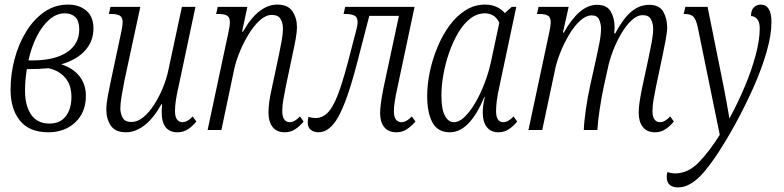

<svg xmlns="http://www.w3.org/2000/svg" viewBox="-20 -566 3412 836"><path d="M190 10Q108 10 67 -40.5Q26 -91 26 -175Q26 -243 43.5 -309Q61 -375 94 -428.5Q127 -482 173 -514Q219 -546 276 -546Q325 -546 356 -519.5Q387 -493 387 -442Q387 -387 351 -346.5Q315 -306 247 -286Q299 -269 326.5 -233.5Q354 -198 354 -149Q354 -77 308 -33.5Q262 10 190 10ZM262 -508Q226 -508 194.5 -480.5Q163 -453 139.5 -406Q116 -359 104 -303H122Q218 -303 271.5 -338.5Q325 -374 325 -438Q325 -475 308 -491.5Q291 -508 262 -508ZM196 -28Q242 -28 266.5 -60Q291 -92 291 -144Q291 -196 264 -227.5Q237 -259 191 -269Q171 -267 148.5 -266Q126 -265 97 -265Q92 -235 90.5 -212Q89 -189 89 -170Q89 -106 115.5 -67Q142 -28 196 -28Z M529 10Q482 10 462.5 -19Q443 -48 443 -88Q443 -113 449 -145.5Q455 -178 461 -206L508 -427Q514 -455 514 -469Q514 -491 501.5 -498Q489 -505 467 -505H454L461 -536H591L522 -216Q515 -179 509.5 -147.5Q504 -116 504 -93Q504 -74 513.5 -54.5Q523 -35 552 -35Q579 -35 604 -55.5Q629 -76 651 -110Q673 -144 689.5 -184.5Q706 -225 714 -265L772 -536H831L757 -187Q750 -157 746 -131Q742 -105 742 -83Q742 -57 751 -45.5Q760 -34 774 -34Q796 -34 819 -59L835 -37Q820 -18 799.5 -4Q779 10 753 10Q684 10 684 -78Q684 -85 684.5 -94.5Q685 -104 686 -112H683Q647 -49 608 -19.5Q569 10 529 10Z M1220 10Q1185 10 1167 -13Q1149 -36 1149 -75Q1149 -95 1152 -120Q1155 -145 1164 -184L1193 -320Q1201 -359 1206.5 -388.5Q1212 -418 1212 -442Q1212 -464 1202 -482.5Q1192 -501 1163 -501Q1138 -501 1112.5 -478.5Q1087 -456 1064.5 -420Q1042 -384 1025 -343Q1008 -302 1000 -266L944 0H884L975 -427Q981 -454 981 -469Q981 -491 968.5 -498Q956 -505 934 -505H921L928 -536H1057L1034 -428H1038Q1072 -488 1109.5 -517Q1147 -546 1187 -546Q1234 -546 1253.5 -516.5Q1273 -487 1273 -448Q1273 -427 1267.5 -396.5Q1262 -366 1254 -330L1224 -187Q1218 -157 1213.5 -131Q1209 -105 1209 -83Q1209 -57 1218 -45.5Q1227 -34 1241 -34Q1263 -34 1286 -59L1302 -37Q1287 -18 1266.5 -4Q1246 10 1220 10Z M1367 10Q1347 10 1333.5 -0.5Q1320 -11 1320 -32Q1320 -43 1323 -57Q1340 -52 1354 -52Q1383 -52 1406 -74.5Q1429 -97 1449.5 -149.5Q1470 -202 1494 -292L1531 -434Q1537 -456 1537 -470Q1537 -492 1522.5 -498.5Q1508 -505 1487 -505H1476L1483 -536H1785L1711 -187Q1704 -156 1699.5 -128.5Q1695 -101 1695 -81Q1695 -57 1704 -45.5Q1713 -34 1728 -34Q1750 -34 1773 -59L1789 -37Q1773 -18 1752.5 -4Q1732 10 1707 10Q1671 10 1653 -12.5Q1635 -35 1635 -73Q1635 -90 1638.5 -117Q1642 -144 1650 -184L1717 -497H1588L1533 -285Q1492 -128 1454 -59Q1416 10 1367 10Z M1939 10Q1886 10 1863 -32.5Q1840 -75 1840 -148Q1840 -198 1851.5 -253Q1863 -308 1884.5 -360Q1906 -412 1936.5 -454Q1967 -496 2006.5 -521Q2046 -546 2092 -546Q2121 -546 2143 -535.5Q2165 -525 2178 -509L2208 -536H2228L2154 -187Q2147 -156 2143.5 -130.5Q2140 -105 2140 -83Q2140 -34 2171 -34Q2193 -34 2216 -59L2232 -37Q2217 -18 2196.5 -4Q2176 10 2150 10Q2117 10 2099.5 -13Q2082 -36 2082 -75Q2082 -91 2084 -106.5Q2086 -122 2091 -144H2089Q2025 10 1939 10ZM1956 -34Q1979 -34 2003 -57Q2027 -80 2049.5 -118.5Q2072 -157 2090 -204Q2108 -251 2118 -298L2154 -467Q2143 -490 2126.5 -499Q2110 -508 2092 -508Q2057 -508 2027.5 -485Q1998 -462 1975 -423Q1952 -384 1935.5 -336.5Q1919 -289 1910.5 -240.5Q1902 -192 1902 -150Q1902 -91 1917 -62.5Q1932 -34 1956 -34Z M2832 10Q2797 10 2779 -13Q2761 -36 2761 -75Q2761 -95 2764.5 -120Q2768 -145 2776 -184L2805 -319Q2812 -351 2818 -384.5Q2824 -418 2824 -441Q2824 -463 2814.5 -481.5Q2805 -500 2779 -500Q2754 -500 2730 -477.5Q2706 -455 2685 -419.5Q2664 -384 2648.5 -343Q2633 -302 2626 -266L2608 -185Q2599 -142 2591 -89.5Q2583 -37 2581 0H2522Q2523 -35 2531 -90Q2539 -145 2550 -195L2578 -321Q2583 -344 2590 -379.5Q2597 -415 2597 -442Q2597 -461 2589 -480Q2581 -499 2557 -499Q2531 -499 2505.5 -475.5Q2480 -452 2458 -415Q2436 -378 2419.5 -336.5Q2403 -295 2396 -259L2341 0H2281L2372 -427Q2378 -454 2378 -469Q2378 -491 2365.5 -498Q2353 -505 2331 -505H2318L2325 -536H2456L2431 -424H2435Q2468 -483 2504 -514Q2540 -545 2580 -545Q2623 -545 2639.5 -515.5Q2656 -486 2656 -449Q2656 -442 2655.5 -435Q2655 -428 2654 -421H2659Q2693 -485 2728.5 -515Q2764 -545 2807 -545Q2851 -545 2868 -515Q2885 -485 2885 -447Q2885 -428 2878.5 -392.5Q2872 -357 2866 -329L2836 -187Q2830 -157 2825.5 -131Q2821 -105 2821 -83Q2821 -57 2830 -45.5Q2839 -34 2854 -34Q2875 -34 2898 -59L2914 -37Q2899 -18 2878.5 -4Q2858 10 2832 10Z M2933 250Q2883 250 2883 204Q2883 193 2886 183Q2903 189 2920 189Q2976 189 3022.5 141Q3069 93 3114 21L3018 -448Q3010 -484 2998 -494.5Q2986 -505 2963 -505H2957L2964 -536H3061L3132 -183Q3137 -156 3144 -119Q3151 -82 3156 -50Q3193 -118 3223 -189.5Q3253 -261 3270.5 -326.5Q3288 -392 3288 -442Q3288 -471 3276.5 -483.5Q3265 -496 3250 -496Q3250 -522 3262.5 -534Q3275 -546 3292 -546Q3315 -546 3327 -527.5Q3339 -509 3339 -469Q3339 -414 3318 -340.5Q3297 -267 3260.5 -185Q3224 -103 3179 -21Q3109 106 3049.5 178Q2990 250 2933 250Z"/></svg>

Font: Noto Serif ExtraCondensed Light
Style: Italic
Weight: 300
Width: 2
Italic angle: -12°
Designer: Monotype Design Team
Foundry: Monotype Imaging Inc.
Version: Version 2.014; ttfautohint (v1.8.4.7-5d5b)